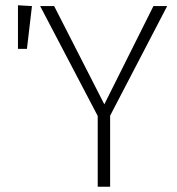

<svg xmlns="http://www.w3.org/2000/svg" viewBox="-20 -707 669 727"><path d="M397 -269V0H350V-268L132 -684H185L375 -312L561 -684H613ZM101 -684 82 -522H48V-687Z"/></svg>

Font: FiraGO ExtraLight
Style: Regular
Weight: 200
Designer: bBox Type
Foundry: bBox Type GmbH
Version: Version 1.001